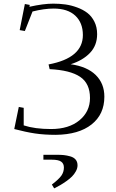

<svg xmlns="http://www.w3.org/2000/svg" viewBox="-20 -729 638 1052"><path d="M58.1 -22 83 -143.1 109.9 -138.2V-42Q170.9 -22 259.8 -22Q357.4 -22 415.3 -69.8Q473.1 -117.7 473.1 -191.9Q473.1 -272 418.7 -308.3Q364.3 -344.7 252 -350.1L246.1 -376Q434.1 -411.1 434.1 -537.1Q434.1 -604 392.6 -643.1Q351.1 -682.1 273.9 -682.1Q222.7 -682.1 158.2 -666L116.2 -559.1L87.9 -564L116.2 -707L143.1 -702.1L141.1 -691.9Q217.8 -709 272 -709Q306.6 -709 338.4 -704.6Q370.1 -700.2 402.6 -688.2Q435.1 -676.3 458.7 -658.2Q482.4 -640.1 497.3 -610.1Q512.2 -580.1 512.2 -542Q512.2 -480 472.9 -439Q433.6 -397.9 367.2 -377Q457.5 -364.3 504.6 -317.9Q551.8 -271.5 551.8 -199.2Q551.8 -102.5 481.7 -47.1Q411.6 8.3 286.1 9.8Q221.7 9.8 171.4 2.2Q121.1 -5.4 58.1 -22ZM217.8 119.1H292Q314 119.1 330.3 120.8Q346.7 122.6 365.5 127.9Q384.3 133.3 394.5 145.5Q404.8 157.7 404.8 176.8Q404.8 192.9 396 209Q387.2 225.1 374.8 237.8Q362.3 250.5 343.5 263.7Q324.7 276.9 310.1 285.4Q295.4 293.9 276.9 303.2L264.2 282.2Q303.2 252.4 316.7 232.7Q330.1 212.9 330.1 189Q330.1 167 314.9 156.5Q299.8 146 264.2 146H217.8Z"/></svg>

Font: Dehuti Alt
Style: Book
Weight: 400
Version: Version 1.2